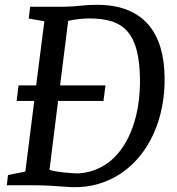

<svg xmlns="http://www.w3.org/2000/svg" viewBox="-20 -772 738 799"><path d="M13.2 -43.5 85.4 -58.1 122.6 -352.1H49.3L57.1 -416.5H130.4L164.6 -683.6L99.6 -694.8L105.5 -744.1H250.5Q282.7 -744.6 314.9 -748.3Q347.2 -752 381.8 -752Q457 -752 510.3 -730.5Q563.5 -709 597.4 -669.4Q631.3 -629.9 647.7 -574.5Q664.1 -519 665 -451.2Q666 -386.2 654.3 -326.9Q642.6 -267.6 619.4 -216.1Q596.2 -164.6 562.3 -122.8Q528.3 -81.1 485.4 -51.8Q442.4 -22.5 391.1 -7.1Q339.8 8.3 281.7 6.8Q276.4 6.8 269.5 6.3Q262.7 5.9 255.1 5.4Q247.6 4.9 240.2 4.4Q232.9 3.9 227.1 3.4Q218.8 2.9 206.5 2Q194.3 1 180.7 0.5Q167 0 153.6 -0.5Q140.1 -1 129.9 -1H8.3ZM186 -65.4Q196.8 -61.5 212.6 -58.8Q228.5 -56.2 245.4 -54.4Q262.2 -52.7 278.3 -51.5Q294.4 -50.3 306.2 -50.3Q353 -53.7 390.4 -71.3Q427.7 -88.9 456.3 -117.4Q484.9 -146 505.4 -183.3Q525.9 -220.7 538.8 -263.2Q551.8 -305.7 557.4 -351.6Q563 -397.5 562.5 -442.9Q561.5 -513.2 549.3 -561.3Q537.1 -609.4 512 -639.2Q486.8 -668.9 447.8 -682.1Q408.7 -695.3 353.5 -695.3Q343.3 -695.3 330.8 -694.6Q318.4 -693.8 305.7 -692.4Q293 -690.9 282 -689Q271 -687 263.7 -685.1L230 -416.5H418.9L410.6 -352.1H221.7Z"/></svg>

Font: Merriweather
Style: Italic
Weight: 400
Italic angle: -7°
Designer: Eben Sorkin ( eben@eyebytes.com )
Foundry: Eben Sorkin ( eben@eyebytes.com )
Version: Version 1.005; ttfautohint (v0.97) -l 13 -r 13 -G 200 -x 24 